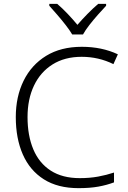

<svg xmlns="http://www.w3.org/2000/svg" viewBox="-20 -1033 663 997"><path d="M404 -738Q316 -738 253 -698.5Q190 -659 156.5 -588.5Q123 -518 123 -425Q123 -329 153 -257.5Q183 -186 243.5 -147Q304 -108 394 -108Q446 -108 489.5 -116Q533 -124 572 -137V-86Q535 -72 491 -64Q447 -56 388 -56Q280 -56 207.5 -102Q135 -148 98.5 -231Q62 -314 62 -425Q62 -531 102.5 -613.5Q143 -696 219.5 -743Q296 -790 405 -790Q509 -790 592 -751L569 -700Q492 -738 404 -738ZM355 -854Q342 -876 321 -903Q300 -930 277 -956.5Q254 -983 236 -1003V-1013H277Q304 -990 331.5 -961Q359 -932 382 -904Q406 -932 434.5 -961Q463 -990 490 -1013H531V-1003Q512 -983 488.5 -956.5Q465 -930 444 -903Q423 -876 411 -854Z"/></svg>

Font: Noto Sans Malayalam UI Light
Style: Regular
Weight: 300
Designer: Jelle Bosma - Monotype Design Team
Foundry: Monotype Imaging Inc.
Version: Version 2.104; ttfautohint (v1.8.4.7-5d5b)